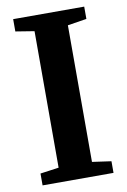

<svg xmlns="http://www.w3.org/2000/svg" viewBox="-85 -794 557 845"><g transform="rotate(-10 194.0 -371.5)"><path d="M35.5 -53 118.5 -64.5V-674.5L35 -688V-743H352.5V-688L267.5 -674.5V-64L352.5 -52V0H35.5Z"/></g></svg>

Font: Merriweather Text
Style: Bold
Weight: 700
Designer: Eben Sorkin
Foundry: Eben Sorkin
Version: Version 2.100